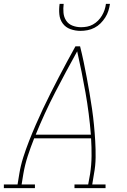

<svg xmlns="http://www.w3.org/2000/svg" viewBox="-38 -975 658 995"><path d="M-18 0V-19H53L62 -74Q69 -117 82.5 -159.5Q96 -202 112.5 -244Q129 -286 147 -327.5Q165 -369 184.5 -410.5Q204 -452 224.5 -492.5Q245 -533 266 -573.5Q287 -614 309 -654.5Q331 -695 353 -735H377Q387 -695 395.5 -654.5Q404 -614 411.5 -573.5Q419 -533 426 -492.5Q433 -452 439 -410.5Q445 -369 449 -327.5Q453 -286 455.5 -244Q458 -202 457.5 -159Q457 -116 449 -74L440 -19H509V0H348V-19H419L429 -74Q436 -120 436.5 -166.5Q437 -213 434 -258H139Q121 -213 106 -167Q91 -121 83 -74L74 -19H143V0ZM433 -277Q424 -388 405 -495.5Q386 -603 362 -709Q303 -603 247.5 -495.5Q192 -388 147 -277ZM379 -815Q352 -815 327 -824Q302 -833 287 -853.5Q272 -874 269.5 -901Q267 -928 271 -955H292Q289 -932 291 -909Q293 -886 305 -868Q317 -850 338 -842Q359 -834 382 -834Q398 -834 413.5 -837Q429 -840 443.5 -848Q458 -856 470 -868Q482 -880 490.5 -894.5Q499 -909 504 -924Q509 -939 511 -955H532Q529 -936 523.5 -918.5Q518 -901 507.5 -884.5Q497 -868 483 -854Q469 -840 451.5 -831Q434 -822 415.5 -818.5Q397 -815 379 -815Z"/></svg>

Font: Iosevka Curly Slab ThEx
Style: Italic
Weight: 100
Width: 7
Italic angle: -9°
Monospace: yes
Designer: Belleve Invis
Foundry: Belleve Invis
Version: Version 11.1.0; ttfautohint (v1.8.3)